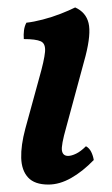

<svg xmlns="http://www.w3.org/2000/svg" viewBox="-20 -487 302 516"><path d="M110 9Q73 9 55.5 -10Q38 -29 37 -62.5Q36 -96 48 -141L85 -276Q99 -325 101 -347.5Q103 -370 89.5 -376Q76 -382 44 -382Q43 -394 44.5 -405.5Q46 -417 51 -426Q70 -428 95 -434.5Q120 -441 143 -450Q166 -459 182 -467Q211 -454 218 -425Q225 -396 210 -337L158 -145Q144 -96 146.5 -82Q149 -68 163 -68Q172 -68 184.5 -74Q197 -80 211 -94Q220 -89 225 -79Q230 -69 232 -57Q202 -26 171 -8.5Q140 9 110 9Z"/></svg>

Font: Vollkorn Medium
Style: Italic
Weight: 500
Italic angle: -11°
Designer: Friedrich Althausen
Foundry: Friedrich Althausen
Version: Version 5.000